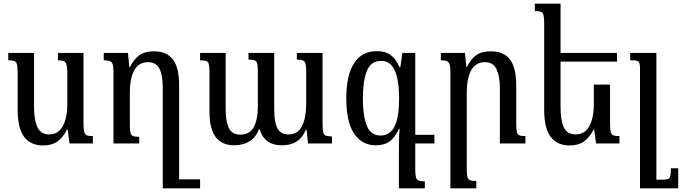

<svg xmlns="http://www.w3.org/2000/svg" viewBox="-20 -780 3708 1044"><path d="M215 11Q147 11 111.5 -35.5Q76 -82 76 -184V-384Q76 -415 72.5 -429.5Q69 -444 58 -448Q47 -452 25 -452V-492H165V-198Q165 -128 183.5 -88.5Q202 -49 247 -49Q282 -49 304 -71Q326 -93 336 -130.5Q346 -168 346 -215V-380Q346 -413 341.5 -428.5Q337 -444 326 -448Q315 -452 295 -452V-492H434V-108Q434 -77 438 -62.5Q442 -48 452.5 -44Q463 -40 485 -40V0H358L348 -75H344Q323 -33 292.5 -11Q262 11 215 11Z M817 -501Q886 -501 920 -457Q954 -413 954 -315V195H1068V244H865V-302Q865 -369 847.5 -405.5Q830 -442 784 -442Q735 -442 710.5 -398.5Q686 -355 686 -276V-103Q686 -73 689.5 -58.5Q693 -44 704 -40Q715 -36 737 -36V0H597V-386Q597 -430 587.5 -441Q578 -452 544 -452V-492H676L683 -416H687Q708 -458 737.5 -479.5Q767 -501 817 -501Z M1594 -492H1734V-106Q1734 -77 1737 -62.5Q1740 -48 1751 -43Q1762 -38 1785 -38V0H1655L1647 -74H1643Q1625 -31 1593.5 -10.5Q1562 10 1513 10Q1417 10 1392 -77H1388Q1370 -31 1335 -10.5Q1300 10 1253 10Q1187 10 1153 -34.5Q1119 -79 1119 -174V-387Q1119 -417 1115.5 -431Q1112 -445 1101.5 -448.5Q1091 -452 1068 -452V-492H1207V-188Q1207 -119 1224.5 -83.5Q1242 -48 1286 -48Q1339 -48 1360.5 -90Q1382 -132 1382 -200V-387Q1382 -418 1379 -432.5Q1376 -447 1365 -451.5Q1354 -456 1331 -456V-492H1471V-188Q1471 -115 1488.5 -82Q1506 -49 1549 -49Q1600 -49 1622.5 -95.5Q1645 -142 1645 -213V-387Q1645 -418 1641.5 -432.5Q1638 -447 1627.5 -451.5Q1617 -456 1594 -456Z M2168 -492H2238V-47H2342V0H2238V141Q2238 170 2242 184Q2246 198 2257 202Q2268 206 2290 206V244H2149V43Q2149 9 2149.5 -19Q2150 -47 2153 -79H2149Q2129 -34 2100 -12Q2071 10 2023 10Q1948 10 1905.5 -53Q1863 -116 1863 -245Q1863 -372 1905.5 -437Q1948 -502 2029 -502Q2075 -502 2104.5 -480.5Q2134 -459 2152 -415H2157ZM2050 -43Q2079 -43 2101.5 -61Q2124 -79 2137 -123Q2150 -167 2150 -245Q2150 -345 2126.5 -397Q2103 -449 2053 -449Q1996 -449 1974.5 -393.5Q1953 -338 1953 -244Q1953 -150 1974.5 -96.5Q1996 -43 2050 -43Z M2837 -40V0H2698V-302Q2698 -365 2680 -403.5Q2662 -442 2616 -442Q2567 -442 2542.5 -398.5Q2518 -355 2518 -276V137Q2518 168 2521.5 182Q2525 196 2536 200Q2547 204 2570 204V244H2429V-386Q2429 -430 2419.5 -441Q2410 -452 2377 -452V-492H2508L2516 -416H2519Q2540 -459 2569.5 -480Q2599 -501 2649 -501Q2719 -501 2753 -456.5Q2787 -412 2787 -315V-109Q2787 -78 2790.5 -63Q2794 -48 2804.5 -44Q2815 -40 2837 -40Z M3297 -320V-108Q3297 -77 3301 -62.5Q3305 -48 3315.5 -44Q3326 -40 3348 -40V0H3221L3211 -75H3207Q3186 -33 3155.5 -11Q3125 11 3078 11Q3010 11 2974.5 -35.5Q2939 -82 2939 -184V-652Q2939 -683 2935.5 -697.5Q2932 -712 2921 -716Q2910 -720 2888 -720V-760H3028V-492H3335V-445H3028V-198Q3028 -124 3046.5 -86.5Q3065 -49 3110 -49Q3145 -49 3167 -71Q3189 -93 3199 -130.5Q3209 -168 3209 -215V-320Z M3668 135V244H3460V-406Q3460 -437 3452.5 -444.5Q3445 -452 3419 -452H3407V-492H3549V197H3582Q3602 197 3612 193.5Q3622 190 3625 176.5Q3628 163 3628 135Z"/></svg>

Font: Noto Serif Armenian Condensed Medium
Style: Regular
Weight: 500
Width: 3
Designer: Monotype Design Team
Foundry: Monotype Imaging Inc.
Version: Version 2.008; ttfautohint (v1.8.4.7-5d5b)